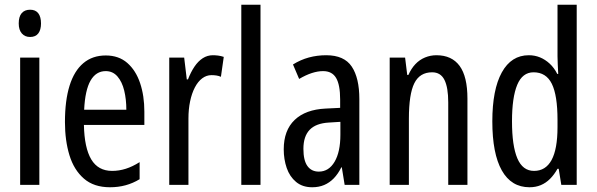

<svg xmlns="http://www.w3.org/2000/svg" viewBox="-20 -780 2517 810"><path d="M146 -537V0H65V-537ZM107 -739Q130 -739 141.5 -724Q153 -709 153 -681Q153 -654 141.5 -639Q130 -624 107 -624Q85 -624 72 -639Q59 -654 59 -681Q59 -710 71.5 -724.5Q84 -739 107 -739Z M426 -546Q481 -546 517 -514.5Q553 -483 571 -429.5Q589 -376 589 -309V-253H334Q336 -156 365 -107.5Q394 -59 453 -59Q482 -59 510.5 -68Q539 -77 569 -96V-24Q541 -7 510 1.5Q479 10 444 10Q376 10 334 -26.5Q292 -63 273 -125Q254 -187 254 -265Q254 -356 273.5 -418.5Q293 -481 331.5 -513.5Q370 -546 426 -546ZM426 -480Q385 -480 362 -440Q339 -400 335 -317H513Q513 -361 504 -398Q495 -435 475.5 -457.5Q456 -480 426 -480Z M878 -547Q889 -547 900.5 -545.5Q912 -544 924 -540L912 -456Q903 -460 893 -461.5Q883 -463 872 -463Q851 -463 833 -449.5Q815 -436 802 -411Q789 -386 782 -352.5Q775 -319 775 -280V0H694V-537H757L768 -445H773Q785 -476 800.5 -499Q816 -522 835.5 -534.5Q855 -547 878 -547Z M1079 0H998V-760H1079Z M1356 -547Q1432 -547 1464 -499Q1496 -451 1496 -362V0H1434L1422 -74H1420Q1406 -46 1388 -27.5Q1370 -9 1347.5 0.5Q1325 10 1297 10Q1256 10 1229 -12.5Q1202 -35 1189.5 -71.5Q1177 -108 1177 -150Q1177 -230 1223 -274Q1269 -318 1354 -322L1415 -325V-360Q1415 -422 1398 -451Q1381 -480 1343 -480Q1321 -480 1296 -472Q1271 -464 1242 -447L1216 -508Q1248 -528 1283 -537.5Q1318 -547 1356 -547ZM1368 -263Q1313 -260 1286.5 -232.5Q1260 -205 1260 -152Q1260 -103 1277 -79.5Q1294 -56 1325 -56Q1367 -56 1391.5 -97.5Q1416 -139 1416 -212V-266Z M1821 -547Q1886 -547 1919 -502Q1952 -457 1952 -364V0H1871V-348Q1871 -411 1855 -443Q1839 -475 1803 -475Q1751 -475 1728 -429Q1705 -383 1705 -279V0H1624V-537H1689L1698 -464H1703Q1715 -491 1732.5 -509.5Q1750 -528 1773 -537.5Q1796 -547 1821 -547Z M2214 10Q2137 10 2097 -61Q2057 -132 2057 -268Q2057 -402 2097 -474.5Q2137 -547 2211 -547Q2236 -547 2258 -538Q2280 -529 2299 -511.5Q2318 -494 2331 -468H2335Q2334 -491 2333 -508.5Q2332 -526 2332 -542V-760H2413V0H2348L2337 -68H2332Q2318 -43 2300.5 -25.5Q2283 -8 2261.5 1Q2240 10 2214 10ZM2233 -59Q2282 -59 2307 -105Q2332 -151 2332 -244V-274Q2332 -378 2308 -426.5Q2284 -475 2231 -475Q2184 -475 2162 -422Q2140 -369 2140 -268Q2140 -165 2162.5 -112Q2185 -59 2233 -59Z"/></svg>

Font: Noto Sans Thai ExtraCondensed
Style: Regular
Weight: 400
Width: 2
Designer: Monotype Design Team
Foundry: Monotype Imaging Inc.
Version: Version 2.002